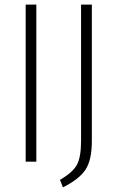

<svg xmlns="http://www.w3.org/2000/svg" viewBox="-20 -704 506 836"><path d="M138.2 -684.1V0H91.8V-684.1ZM379.9 -684.1V-89.8Q379.9 -7.3 352.5 34.4Q325.2 76.2 253.9 111.8L241.2 79.1Q297.4 46.4 315.2 12.9Q333 -20.5 333 -91.8V-684.1Z"/></svg>

Font: Fira Sans Compressed ExtraLight
Style: Regular
Weight: 250
Width: 1
Designer: Carrois Corporate & Edenspiekermann AG
Foundry: Carrois Corporate GbR & Edenspiekermann AG
Version: Version 4.203;PS 004.203;hotconv 1.0.88;makeotf.lib2.5.64775